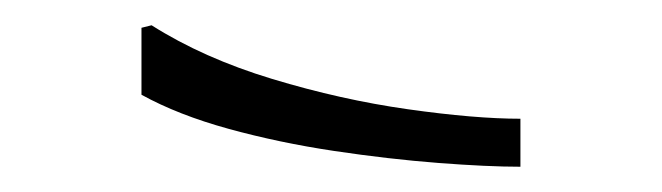

<svg xmlns="http://www.w3.org/2000/svg" viewBox="-20 -880 524 152"><path d="M100 -860Q141 -834 195.5 -817.5Q250 -801 303 -793.5Q356 -786 392 -786V-748Q366 -748 327 -751Q288 -754 244.5 -760.5Q201 -767 161 -778Q121 -789 92 -805V-858Z"/></svg>

Font: Phudu Light SemiBold
Style: Regular
Weight: 600
Version: Version 1.005;gftools[0.9.23]